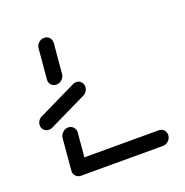

<svg xmlns="http://www.w3.org/2000/svg" viewBox="-100 -610 674 701"><g transform="rotate(-20 237.0 -259.5)"><path d="M98.9 0Q86.7 0 78.7 -8.7Q70.7 -17.4 71.9 -29.6L82.6 -152.2Q83.7 -164.4 93.1 -173.1Q102.6 -181.9 114.4 -181.9Q126.7 -181.9 134.6 -173.1Q142.6 -164.4 141.5 -152.2L130.7 -29.6Q129.6 -17.4 120.2 -8.7Q110.7 0 98.9 0ZM448.9 -32.2Q448.9 -19.3 439.4 -9.6Q430 0 417 0H98.9Q87.4 0 79.6 -7.8Q71.9 -15.6 71.9 -27Q71.9 -40 81.3 -49.4Q90.7 -58.9 103.7 -58.9H421.9Q433.3 -58.9 441.1 -51.1Q448.9 -43.3 448.9 -32.2ZM198.1 -327.4Q209.6 -327.4 217.2 -319.8Q224.8 -312.2 224.8 -300.7Q224.8 -291.1 219.4 -283.1Q214.1 -275.2 205.6 -271.5L59.3 -200.4Q53 -197.8 46.7 -197.8Q35.2 -197.8 27.6 -205.4Q20 -213 20 -224.4Q20 -234.1 25.6 -242Q31.1 -250 39.6 -253.3L185.9 -324.4Q191.1 -327.4 198.1 -327.4ZM128.5 -343.3Q116.3 -343.3 108.5 -351.9Q100.7 -360.4 101.9 -372.6L112.2 -489.6Q113 -501.9 122.4 -510.6Q131.9 -519.3 144.1 -519.3Q156.3 -519.3 164.1 -510.6Q171.9 -501.9 171.1 -489.6L160.7 -372.6Q159.6 -360.4 150.2 -351.9Q140.7 -343.3 128.5 -343.3Z"/></g></svg>

Font: 26F Galaxy Sans Medium
Style: Italic
Weight: 500
Italic angle: -5°
Designer: C₂₉H₂₅N₃O₅
Version: Version 1.200